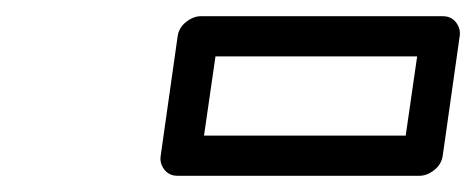

<svg xmlns="http://www.w3.org/2000/svg" viewBox="-20 -817 590 238"><path d="M179.2 -624 200.2 -772Q201.7 -782.7 210.7 -789.8Q219.7 -796.9 229 -796.9H528.8Q539.6 -796.9 545.4 -789.1Q551.3 -781.2 549.8 -772L528.8 -624Q527.3 -613.3 518.3 -606.2Q509.3 -599.1 500 -599.1H200.2Q189.5 -599.1 183.6 -606.9Q177.7 -614.7 179.2 -624ZM232.9 -648.9H482.9L497.1 -747.1H247.1Z"/></svg>

Font: Trueno Black Outline
Style: Italic
Weight: 900
Width: 6
Designer: Julieta Ulanovsky
Foundry: Julieta Ulanovsky
Version: Version 3.001b | FøM Fix